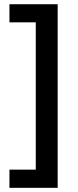

<svg xmlns="http://www.w3.org/2000/svg" viewBox="-20 -734 370 912"><path d="M24.9 158.2V71.8H149.9V-627.9H24.9V-713.9H253.9V158.2Z"/></svg>

Font: Open Sans
Style: SemiBold
Weight: 600
Foundry: Ascender Corporation
Version: Version 1.10